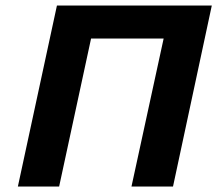

<svg xmlns="http://www.w3.org/2000/svg" viewBox="-20 -678 790 698"><path d="M458 0 601 -658H750L609 0ZM45 0 187 -658H337L195 0ZM208 -538 234 -658H703L677 -538Z"/></svg>

Font: Ysabeau ExtraBold
Style: Italic
Weight: 800
Italic angle: -12°
Designer: Christian Thalmann (Catharsis Fonts)
Version: Version 2.002